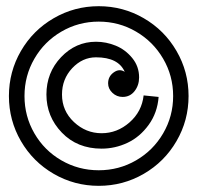

<svg xmlns="http://www.w3.org/2000/svg" viewBox="-20 -605 640 620"><path d="M444.3 -43.7Q377.4 -4.9 298.8 -4.9Q220.2 -4.9 153.3 -43.7Q86.4 -82.5 47.6 -149.4Q8.8 -216.3 8.8 -294.9Q8.8 -373.5 47.6 -440.4Q86.4 -507.3 153.3 -546.1Q220.2 -585 298.8 -585Q377.4 -585 444.3 -546.1Q511.2 -507.3 550 -440.4Q588.9 -373.5 588.9 -294.9Q588.9 -216.3 550 -149.4Q511.2 -82.5 444.3 -43.7ZM178.2 -87.2Q233.4 -55.2 298.8 -55.2Q364.3 -55.2 419.4 -87.2Q474.6 -119.1 506.8 -174.3Q539.1 -229.5 539.1 -294.9Q539.1 -360.4 506.8 -415.5Q474.6 -470.7 419.4 -502.9Q364.3 -535.2 298.8 -535.2Q233.4 -535.2 178.2 -502.9Q123 -470.7 91.1 -415.5Q59.1 -360.4 59.1 -294.9Q59.1 -229.5 91.1 -174.3Q123 -119.1 178.2 -87.2ZM443.8 -296.9Q438 -244.6 398.2 -209.7Q358.4 -174.8 308.1 -174.8Q257.3 -174.8 218.8 -210.9Q180.2 -247.1 180.2 -299.8Q180.2 -349.6 213.1 -384.8Q246.1 -419.9 290 -419.9Q362.3 -419.9 382.8 -373Q365.7 -384.3 347.4 -371.3Q329.1 -358.4 329.1 -335.9Q329.1 -318.4 343 -305.2Q356.9 -292 376 -292Q399.9 -292 414.6 -310.8Q429.2 -329.6 429.2 -355Q429.2 -390.6 407 -417.7Q384.8 -444.8 353.8 -457.5Q322.8 -470.2 290 -470.2Q224.6 -470.2 177.2 -420.4Q129.9 -370.6 129.9 -299.8Q129.9 -228.5 179.7 -176.8Q229.5 -125 308.1 -125Q351.6 -125 391.6 -143.8Q431.6 -162.6 460 -201.7Q488.3 -240.7 492.2 -292Z"/></svg>

Font: Compagnon Roman
Style: Regular
Weight: 400
Designer: Juliette Duhe, Lea Pradine
Foundry: Velvetyne Type Foundry
Version: Version 1.000;PS 001.000;hotconv 1.0.88;makeotf.lib2.5.64775